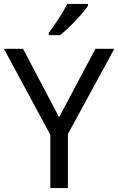

<svg xmlns="http://www.w3.org/2000/svg" viewBox="-20 -964 606 984"><path d="M431 -934V-944H325C302 -899 259 -833 230 -796V-784H288C335 -820 406 -897 431 -934ZM283 -363 98 -714H0L238 -273V0H328V-277L566 -714H469Z"/></svg>

Font: Noto Sans Lycian
Style: Regular
Weight: 400
Designer: Monotype Design Team
Foundry: Monotype Imaging Inc.
Version: Version 2.002